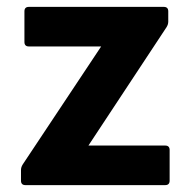

<svg xmlns="http://www.w3.org/2000/svg" viewBox="-20 -538 555 558"><path d="M54 0Q41 0 41 -13V-44Q41 -52 46 -60L274 -403H64Q51 -403 51 -416V-505Q51 -518 64 -518H456Q469 -518 469 -505V-475Q469 -467 464 -459L237 -115H460Q473 -115 473 -102V-13Q473 0 460 0Z"/></svg>

Font: LINE Seed Sans TH App
Style: Bold
Weight: 700
Designer: Dalton Maag Ltd | Thai characters by Cadson Demak Co.,Ltd.
Foundry: Dalton Maag Ltd
Version: Version 1.003